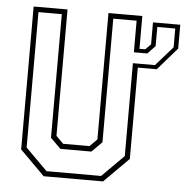

<svg xmlns="http://www.w3.org/2000/svg" viewBox="-51 -750 774 799"><g transform="rotate(5 336.0 -350.0)"><path d="M170.5 -22H398.5L489.5 -113V-678.5H392V-162L349.5 -119.5H220L177 -162V-678.5H79.5V-113ZM577.5 -660V-580L545.5 -546.5H489.5V-501H581.5L652.5 -581.5V-660ZM558 -677.5H672V-578L590.5 -484.5H511.5V-103L408.5 0H160.5L57.5 -103V-700H199V-172L229.5 -141.5H339.5L370 -172V-700H511.5V-563H535.5L558 -585.5Z"/></g></svg>

Font: Tourney Thin ExtraLight
Style: Regular
Weight: 250
Version: Version 1.015